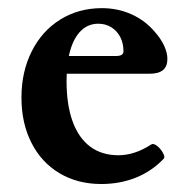

<svg xmlns="http://www.w3.org/2000/svg" viewBox="-20 -445 462 476"><path d="M33.2 -203.1Q33.2 -267.1 58.6 -317.6Q84 -368.2 129.4 -396.5Q174.8 -424.8 232.9 -424.8Q271.5 -424.8 305.2 -409.9Q338.9 -395 362.8 -367.2Q378.9 -349.1 387 -331.5Q395 -314 395 -298.8Q395 -280.3 384 -271.2Q373 -262.2 351.1 -262.2H110.4V-306.2H268.1Q286.1 -306.2 286.1 -317.9Q286.1 -337.9 278.1 -353.3Q270 -368.7 255.9 -377.4Q241.7 -386.2 223.6 -386.2Q199.2 -386.2 181.4 -369.4Q163.6 -352.5 154.3 -320.6Q145 -288.6 145 -244.1Q145 -185.5 159.9 -144.3Q174.8 -103 203.6 -81.5Q232.4 -60.1 273.4 -60.1Q293.5 -60.1 313.7 -66.7Q334 -73.2 355 -86.9Q360.4 -90.3 369.4 -83.3Q378.4 -76.2 384 -65.9Q389.6 -55.7 386.2 -51.8Q356.4 -20.5 316.9 -4.6Q277.3 11.2 231 11.2Q172.4 11.2 127.4 -15.6Q82.5 -42.5 57.9 -91.1Q33.2 -139.6 33.2 -203.1Z"/></svg>

Font: Junicode Two Beta VF
Style: Regular
Weight: 400
Designer: Peter S. Baker
Foundry: Briery Creek Software
Version: Version 1.031 beta; ttfautohint (v1.8.1.43-b0c9)